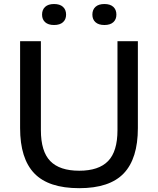

<svg xmlns="http://www.w3.org/2000/svg" viewBox="-20 -950 806 979"><path d="M384 9.5Q227.5 9.5 155 -66Q82.5 -141.5 82.5 -297V-740H188.5V-286.5Q188.5 -178 236.2 -128.8Q284 -79.5 384 -79.5Q483.5 -79.5 531.2 -128.8Q579 -178 579 -286.5V-740H683V-297Q683 -141.5 611 -66Q539 9.5 384 9.5ZM512.5 -822.5Q482.5 -822.5 466.8 -836.8Q451 -851 451 -875.5Q451 -900.5 466.8 -915Q482.5 -929.5 512.5 -929.5Q542 -929.5 557.8 -915Q573.5 -900.5 573.5 -875.5Q573.5 -851 557.8 -836.8Q542 -822.5 512.5 -822.5ZM255.5 -822.5Q226 -822.5 210.2 -836.8Q194.5 -851 194.5 -875.5Q194.5 -900.5 210.2 -915Q226 -929.5 255.5 -929.5Q285.5 -929.5 301.2 -915Q317 -900.5 317 -875.5Q317 -851 301.2 -836.8Q285.5 -822.5 255.5 -822.5Z"/></svg>

Font: Encode Sans Semi Expanded Medium
Style: Regular
Weight: 500
Width: 6
Designer: Multiple Designers
Foundry: Impallari Type
Version: Version 3.000; ttfautohint (v1.8.3) -l 8 -r 50 -G 200 -x 14 